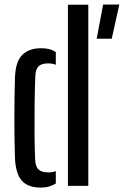

<svg xmlns="http://www.w3.org/2000/svg" viewBox="-20 -821 547 848"><path d="M46 -124Q44.5 -163 44 -209.2Q43.5 -255.5 43.5 -303Q43.5 -350.5 44.2 -395Q45 -439.5 46 -476Q48 -548 77.8 -578Q107.5 -608 161.5 -608Q183 -608 198.5 -603.8Q214 -599.5 226.5 -590.5V-535Q211.5 -541 192.5 -541Q163 -541 150 -527.8Q137 -514.5 136 -484.5Q133.5 -424 132.8 -358.8Q132 -293.5 132.5 -231.8Q133 -170 135 -120Q136 -86 149.8 -72.8Q163.5 -59.5 192.5 -59.5Q212 -59.5 226.5 -65V-10.5Q213 -2 197 2.8Q181 7.5 159.5 7.5Q103.5 7.5 76.2 -23.2Q49 -54 46 -124ZM280 0V-800H370V0ZM407 -650 435.5 -801H507L473.5 -650Z"/></svg>

Font: Big Shoulders Stencil Text Thin Medium
Style: Regular
Weight: 500
Version: Version 2.001